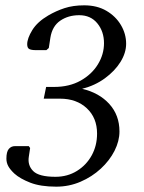

<svg xmlns="http://www.w3.org/2000/svg" viewBox="-20 -690 540 720"><path d="M191 10Q132 10 93.5 -5Q55 -20 34 -39Q18 -54 11 -67Q4 -80 4 -95Q4 -121 13 -131.5Q22 -142 36 -142H88L93 -135L88 -102Q83 -70 104.5 -48.5Q126 -27 188 -27Q233 -27 268.5 -49Q304 -71 324 -107.5Q344 -144 344 -189Q344 -248 305.5 -284Q267 -320 205 -320H144L153 -364H183Q240 -364 282 -387.5Q324 -411 347 -448.5Q370 -486 370 -528Q370 -572 345 -602.5Q320 -633 277 -633Q236 -633 206 -612.5Q176 -592 169 -549L163 -510L154 -502H114Q98 -502 90 -506Q82 -510 82 -524Q82 -546 101 -577Q120 -608 161 -632Q190 -649 222 -659.5Q254 -670 296 -670Q344 -670 379 -649.5Q414 -629 433.5 -596Q453 -563 453 -526Q453 -492 432 -458Q411 -424 373.5 -396.5Q336 -369 288 -357Q352 -342 390 -300Q428 -258 428 -197Q428 -161 409.5 -124.5Q391 -88 358 -57.5Q325 -27 282 -8.5Q239 10 191 10Z"/></svg>

Font: Spectral
Style: Italic
Weight: 400
Italic angle: -10°
Designer: Jean-Baptiste Levee
Foundry: Production Type
Version: Version 2.001